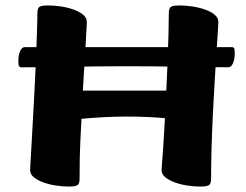

<svg xmlns="http://www.w3.org/2000/svg" viewBox="-20 -672 903 705"><path d="M232.7 13Q212.4 13 187.9 9.6Q163.4 6.2 141.5 -1.4Q119.5 -9.1 105 -20.5Q90.6 -31.9 90.6 -48Q90.6 -51.7 92.1 -76.3Q93.6 -100.9 95.8 -141.2Q98.1 -181.6 100.8 -231.2Q103.6 -280.9 106.5 -335.5Q109.3 -390.1 111.6 -443.4Q113.8 -496.7 115.4 -543.5Q117.1 -590.3 117.3 -624.6Q117.3 -639.9 123.7 -646Q130.1 -652 156.8 -652Q177.1 -652 201.6 -648.6Q226.1 -645.2 248 -637.7Q270 -630.2 284.4 -618.7Q298.9 -607.3 298.9 -591.3Q298.9 -588.3 297.6 -565.7Q296.4 -543.2 294.4 -507.2Q292.4 -471.2 289.6 -428Q286.7 -384.8 284.2 -339.4H590.7Q593.2 -387.5 595.3 -442Q597.4 -496.5 598.7 -545.5Q599.9 -594.6 599.9 -624.6Q599.9 -639.9 606.3 -646Q612.7 -652 639.4 -652Q659.7 -652 684.2 -648.6Q708.7 -645.2 730.8 -637.7Q752.9 -630.2 767.3 -618.7Q781.8 -607.3 781.8 -591.3Q781.8 -587.5 780 -558.1Q778.3 -528.7 775 -481.8Q771.8 -434.9 768.4 -376.5Q765 -318.1 761.8 -254.7Q758.6 -191.2 756.8 -129.8Q755.1 -68.4 755.1 -14.6Q755.1 0.7 748.4 6.8Q741.8 13 715.4 13Q695 13 670.5 9.6Q646.1 6.2 624.1 -1.4Q602.1 -9.1 587.7 -20.5Q573.2 -31.9 573.2 -48Q573.2 -51.7 575.1 -74.6Q577 -97.5 579.7 -138.7Q582.4 -179.9 585.7 -238.2Q553.3 -241 518.2 -242.5Q483.1 -244 447.2 -244Q366 -244 279.2 -235.7Q276.9 -192.5 275.2 -156.5Q273.4 -120.5 272.8 -86.5Q272.2 -52.5 272.2 -14.6Q272.2 0.7 265.7 6.8Q259.1 13 232.7 13ZM59 -424.8Q52.7 -424.8 50.1 -428.9Q47.4 -433.1 47.4 -446.9Q47.4 -470.7 54.1 -484.8Q60.7 -499 70.8 -499H830.2Q837.2 -499 839.6 -495Q842 -491 842 -476.9Q842 -454.1 835.4 -439.6Q828.9 -425 818.9 -425Q782.4 -425 738.5 -425.5Q694.7 -426 646.4 -426.9Q598.2 -427.8 546.5 -428.3Q494.8 -428.8 442.7 -428.8Q389.5 -428.8 337.1 -428.2Q284.7 -427.5 234.8 -426.7Q184.9 -425.8 140.6 -425.3Q96.2 -424.8 59 -424.8Z"/></svg>

Font: Briem Hand Thin
Style: Regular
Weight: 100
Designer: Gunnlaugur SE Briem, Eben Sorkin
Foundry: Sorkin Type Co.
Version: Version 1.003